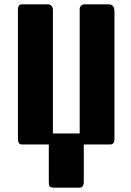

<svg xmlns="http://www.w3.org/2000/svg" viewBox="-20 -669 607 889"><path d="M63 -624Q63 -649 82 -649H202Q211 -649 218 -642Q225 -635 225 -623V-51H349V-628Q349 -636 356 -643Q362 -649 372 -649H483Q510 -649 510 -616V-25Q510 0 489 0H368V172Q368 200 348 200H236Q216 200 211 195Q206 190 206 171V0H83Q71 0 67 -7Q63 -15 63 -27Z"/></svg>

Font: Shafarik
Style: Regular
Weight: 400
Version: Version 1.001; ttfautohint (v1.8.4.7-5d5b)